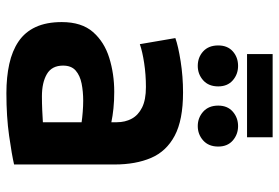

<svg xmlns="http://www.w3.org/2000/svg" viewBox="-156 -704 872 600"><g transform="rotate(90 280.0 -404.0)"><path d="M271 12Q221 12 180 3Q139 -6 109.5 -26Q80 -46 64.5 -79.5Q49 -113 49 -161Q49 -223 80 -258.5Q111 -294 161 -309.5Q211 -325 267 -325Q295 -325 319 -322.5Q343 -320 362 -316V-333Q362 -359 351 -379.5Q340 -400 316 -412Q292 -424 252 -424Q213 -424 177 -418.5Q141 -413 118 -405L99 -516Q124 -525 171.5 -532.5Q219 -540 269 -540Q355 -540 404 -514Q453 -488 473.5 -440Q494 -392 494 -326V-12Q464 -5 404.5 3.5Q345 12 271 12ZM281 -99Q303 -99 324.5 -100Q346 -101 362 -102V-223Q349 -225 330 -226.5Q311 -228 295 -228Q266 -228 241 -223Q216 -218 200.5 -204.5Q185 -191 185 -165Q185 -130 211.5 -114.5Q238 -99 281 -99ZM149 -740V-820H409V-740ZM186 -586Q159 -586 140.5 -603Q122 -620 122 -650Q122 -679 140.5 -695.5Q159 -712 186 -712Q212 -712 231 -695.5Q250 -679 250 -650Q250 -620 231 -603Q212 -586 186 -586ZM374 -586Q348 -586 329 -603Q310 -620 310 -650Q310 -679 329 -695.5Q348 -712 374 -712Q400 -712 419 -695.5Q438 -679 438 -650Q438 -620 419 -603Q400 -586 374 -586Z"/></g></svg>

Font: Ubuntu Sans Mono
Style: Bold
Weight: 700
Monospace: yes
Designer: Dalton Maag Ltd
Foundry: Dalton Maag Ltd
Version: Version 1.006